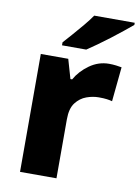

<svg xmlns="http://www.w3.org/2000/svg" viewBox="-86 -824 642 882"><g transform="rotate(10 235.0 -383.0)"><path d="M387 -560Q403 -560 420 -558Q437 -556 446 -554L430 -393Q420 -396 405 -398Q390 -400 367 -400Q339 -400 310 -389.5Q281 -379 260.5 -352.5Q240 -326 240 -275V0H70V-550H198L224 -460H232Q255 -501 296.5 -530.5Q338 -560 387 -560ZM470 -756Q453 -742 428 -721.5Q403 -701 374.5 -679.5Q346 -658 319 -638.5Q292 -619 272 -606H159V-620Q176 -639 198.5 -664.5Q221 -690 243.5 -717Q266 -744 281 -766H470Z"/></g></svg>

Font: Noto Sans Syriac Eastern ExtraBold
Style: Regular
Weight: 800
Designer: Patrick Giasson and the Monotype Design Team
Foundry: Monotype Imaging Inc.
Version: Version 3.001